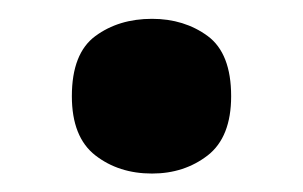

<svg xmlns="http://www.w3.org/2000/svg" viewBox="-20 -173 325 206"><path d="M57.1 -69.8Q57.1 -115.7 82.3 -134.3Q107.4 -152.8 143.1 -152.8Q177.7 -152.8 202.9 -134.3Q228 -115.7 228 -69.8Q228 -25.9 202.9 -6.3Q177.7 13.2 143.1 13.2Q107.4 13.2 82.3 -6.3Q57.1 -25.9 57.1 -69.8Z"/></svg>

Font: Open Sans
Style: Bold
Weight: 700
Designer: Monotype Design Team
Foundry: Monotype Imaging Inc.
Version: Version 3.000; ttfautohint (v1.8.4)